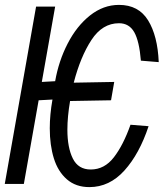

<svg xmlns="http://www.w3.org/2000/svg" viewBox="-30 -752 670 785"><path d="M173.5 -227.5Q173.5 -283 184.5 -345L128 -342L67.5 0H-10.5L117.5 -725H195.5L141 -417L195.5 -420Q210 -503 246.8 -574.2Q283.5 -645.5 338 -688.8Q392.5 -732 456.5 -732Q536.5 -732 575.5 -668.8Q614.5 -605.5 619 -498L546 -504Q539.5 -584 518.8 -620.5Q498 -657 456.5 -657Q388.5 -657 343.8 -588.5Q299 -520 271.5 -414L437 -417L424 -342L256.5 -339Q245.5 -274.5 245.5 -221.5Q245.5 -148.5 267.8 -103.8Q290 -59 341 -59Q397 -59 435.5 -108.8Q474 -158.5 503.5 -242L577.5 -236Q540 -123 478.8 -55Q417.5 13 335.5 13Q280 13 243.5 -18.8Q207 -50.5 190.2 -104.5Q173.5 -158.5 173.5 -227.5Z"/></svg>

Font: JuliaMono Italic
Style: Regular
Weight: 400
Italic angle: -9°
Monospace: yes
Designer: cormullion
Foundry: corm
Version: Version 0.049; ttfautohint (v1.8.4)